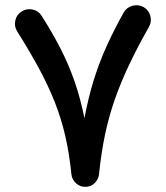

<svg xmlns="http://www.w3.org/2000/svg" viewBox="-20 -660 635 735"><path d="M63 -616.2Q82.5 -628.4 105 -623.5Q127.4 -618.7 139.6 -599.1Q180.7 -534.7 211.4 -474.6Q242.2 -414.6 264.9 -349.9Q287.6 -285.2 303.2 -207.5Q318.4 -287.6 339.1 -354.2Q359.9 -420.9 388.2 -483.4Q416.5 -545.9 453.6 -612.3Q464.8 -631.8 487.3 -637.9Q509.8 -644 529.8 -632.8Q549.3 -621.6 555.4 -599.4Q561.5 -577.1 550.3 -557.1Q506.8 -480.5 474.6 -412.6Q442.4 -344.7 419.4 -279.1Q396.5 -213.4 381.8 -143.3Q367.2 -73.2 358.9 7.8Q356.9 25.9 342.8 40.5Q328.6 55.2 307.1 55.2Q287.1 55.7 271.5 42Q255.9 28.3 253.4 7.8Q245.6 -71.3 230.2 -138.2Q214.8 -205.1 190.2 -267.8Q165.5 -330.6 129.9 -396.7Q94.2 -462.9 45.9 -539.6Q33.7 -559.1 38.6 -581.5Q43.5 -604 63 -616.2Z"/></svg>

Font: Mikhak SemiBold
Style: Regular
Weight: 600
Designer: Amin Abedi
Version: Version 3.3